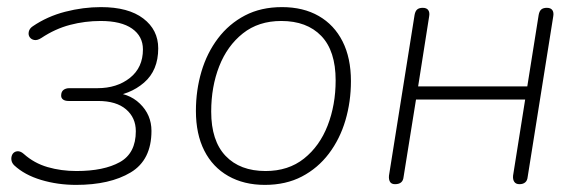

<svg xmlns="http://www.w3.org/2000/svg" viewBox="-20 -512 1629 540"><path d="M194 8Q142 8 95.5 -6Q49 -20 20 -47Q14 -53 12.5 -60Q11 -67 13 -73.5Q15 -80 20 -83.5Q25 -87 32 -86.5Q39 -86 47 -79Q76 -53 114 -42Q152 -31 195 -31Q272 -31 317 -56Q362 -81 362 -143Q362 -181 334.5 -204.5Q307 -228 256 -228H173Q163 -228 157.5 -232Q152 -236 152 -243Q152 -254 158.5 -259Q165 -264 175 -264H254Q309 -264 345.5 -293Q382 -322 382 -373Q382 -410 351.5 -431.5Q321 -453 263 -453Q219 -453 177 -442Q135 -431 96 -405Q85 -398 76.5 -399.5Q68 -401 63.5 -407.5Q59 -414 61 -423Q63 -432 72 -438Q113 -466 163.5 -479Q214 -492 264 -492Q341 -492 383 -460Q425 -428 425 -376Q425 -314 385 -279.5Q345 -245 286 -240L288 -252Q341 -252 373.5 -220.5Q406 -189 406 -144Q406 -62 347.5 -27Q289 8 194 8Z M725 8Q666 8 622 -17Q578 -42 554.5 -88.5Q531 -135 531 -200Q531 -258 546.5 -310.5Q562 -363 593 -404Q624 -445 669 -468.5Q714 -492 773 -492Q833 -492 876.5 -467Q920 -442 943.5 -395.5Q967 -349 967 -284Q967 -226 951.5 -173.5Q936 -121 905 -80Q874 -39 829 -15.5Q784 8 725 8ZM727 -31Q791 -31 835 -66Q879 -101 901.5 -159Q924 -217 924 -286Q924 -369 883.5 -411Q843 -453 771 -453Q707 -453 663 -418Q619 -383 596.5 -325.5Q574 -268 574 -198Q574 -116 614.5 -73.5Q655 -31 727 -31Z M1091 6Q1081 6 1077 -0.5Q1073 -7 1074 -18L1146 -470Q1148 -481 1153.5 -485.5Q1159 -490 1169 -490Q1180 -490 1184.5 -483.5Q1189 -477 1187 -466L1156 -269H1463L1495 -470Q1497 -481 1502.5 -485.5Q1508 -490 1518 -490Q1529 -490 1533.5 -483.5Q1538 -477 1536 -466L1464 -14Q1463 -4 1457 1Q1451 6 1441 6Q1431 6 1426.5 -0.5Q1422 -7 1423 -18L1457 -232H1150L1115 -14Q1114 -4 1108 1Q1102 6 1091 6Z"/></svg>

Font: Nunito ExtraLight
Style: Italic
Weight: 200
Italic angle: -9°
Designer: Vernon Adams
Foundry: Vernon Adams
Version: Version 3.602